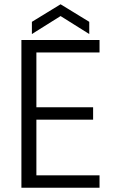

<svg xmlns="http://www.w3.org/2000/svg" viewBox="-20 -877 543 897"><path d="M445 -632H150V-376H415V-318H150V-58H445V0H80V-690H445ZM397 -718 263 -802 129 -718V-775L263 -857L397 -775Z"/></svg>

Font: Parkinsans Light
Style: Regular
Weight: 300
Designer: Red Stone, Indian Type Foundry
Foundry: Indian Type Foundry
Version: Version 1.000